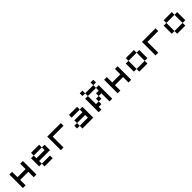

<svg xmlns="http://www.w3.org/2000/svg" viewBox="558 -2481 4354 4354"><g transform="rotate(-45 2734.5 -304.0)"><path d="M86.8 0V-434H173.6V-260.4H434V-434H520.8V0H434V-173.6H173.6V0Z M781.2 -86.8H694.4V-347.2H781.2V-260.4H1041.7V-347.2H1128.5V-173.6H781.2ZM1041.7 -347.2H781.2V-434H1041.7ZM781.2 -86.8H1041.7V0H781.2Z M1302.1 0V-434H1736.1V-347.2H1388.9V0Z M1996.5 -173.6V-86.8H2256.9V-173.6ZM1996.5 -173.6V-260.4H2256.9V-347.2H2343.8V0H1996.5V-86.8H1909.7V-173.6ZM2256.9 -347.2H1996.5V-434H2256.9Z M2864.6 -434H2951.4V0H2864.6V-260.4H2777.8V-347.2H2864.6ZM2777.8 -173.6H2691V-260.4H2777.8ZM2864.6 -520.8V-607.6H2951.4V-520.8ZM2604.2 -520.8H2517.4V-607.6H2604.2ZM2604.2 0H2517.4V-434H2604.2V-173.6H2691V-86.8H2604.2ZM2864.6 -434H2604.2V-520.8H2864.6Z M3125 0V-434H3211.8V-260.4H3472.2V-434H3559V0H3472.2V-173.6H3211.8V0Z M4079.9 -347.2H4166.7V-86.8H4079.9ZM4079.9 0H3819.4V-86.8H4079.9ZM4079.9 -347.2H3819.4V-434H4079.9ZM3819.4 -86.8H3732.6V-347.2H3819.4Z M4340.3 0V-434H4774.3V-347.2H4427.1V0Z M5295.1 -347.2H5381.9V-86.8H5295.1ZM5295.1 0H5034.7V-86.8H5295.1ZM5295.1 -347.2H5034.7V-434H5295.1ZM5034.7 -86.8H4947.9V-347.2H5034.7Z"/></g></svg>

Font: 8-bit Operator+ 8
Style: Regular
Weight: 400
Designer: GrandChaos9000
Version: Version 1.3.0 - August 1, 2014